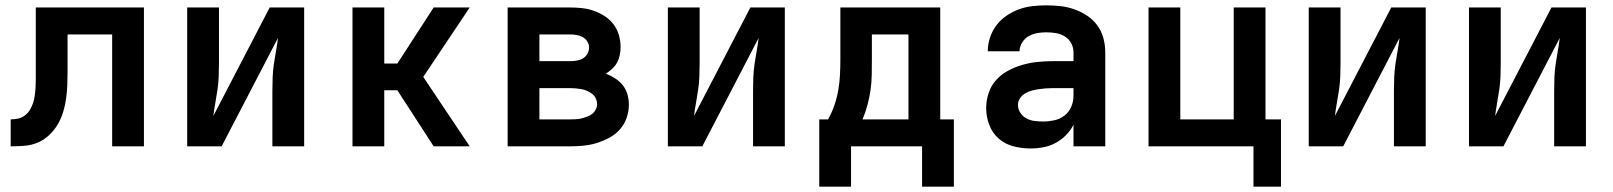

<svg xmlns="http://www.w3.org/2000/svg" viewBox="-20 -548 6040 719"><path d="M20 0V-101Q34 -101 48 -104Q62 -107 73 -115.5Q84 -124 91.5 -136Q99 -148 103.5 -161.5Q108 -175 110 -189Q112 -203 113 -217Q114 -231 114 -245Q114 -259 114 -273Q114 -275 114 -277Q114 -279 114 -281V-520H519V0H400V-419H233V-281Q233 -255 232 -229.5Q231 -204 227.5 -178.5Q224 -153 216.5 -128.5Q209 -104 196 -82Q183 -60 164 -42Q145 -24 121 -14Q97 -4 71.5 -2Q46 0 20 0Z M681 0V-520H800V-312Q800 -287 799 -262Q798 -237 794.5 -212.5Q791 -188 786.5 -163.5Q782 -139 779 -114L990 -520H1119V0H1000V-208Q1000 -233 1001 -258Q1002 -283 1005.5 -307.5Q1009 -332 1013.5 -356.5Q1018 -381 1021 -406L810 0Z M1300 0V-520H1419V-310H1468L1604 -520H1739L1565 -260L1739 0H1604L1468 -210H1419V0Z M1881 0V-520H2115Q2137 -520 2160 -517.5Q2183 -515 2204 -507.5Q2225 -500 2244.5 -487.5Q2264 -475 2277.5 -457Q2291 -439 2297.5 -417Q2304 -395 2304 -372Q2304 -357 2301 -342Q2298 -327 2291 -314Q2284 -301 2272.5 -290.5Q2261 -280 2249 -272Q2267 -265 2283.5 -254.5Q2300 -244 2312 -229Q2324 -214 2329.5 -195Q2335 -176 2335 -156Q2335 -131 2326.5 -106.5Q2318 -82 2301 -63Q2284 -44 2261.5 -32Q2239 -20 2215 -12.5Q2191 -5 2165.5 -2.5Q2140 0 2115 0ZM2000 -319H2115Q2127 -319 2139.5 -321Q2152 -323 2162.5 -329Q2173 -335 2179.5 -346.5Q2186 -358 2186 -370Q2186 -370 2186 -370Q2186 -370 2186 -370Q2186 -382 2179 -393Q2172 -404 2161.5 -409.5Q2151 -415 2139 -417Q2127 -419 2115 -419H2000ZM2115 -101Q2126 -101 2136.5 -101.5Q2147 -102 2157.5 -104.5Q2168 -107 2178.5 -111Q2189 -115 2197.5 -121.5Q2206 -128 2211 -138Q2216 -148 2216 -158Q2216 -169 2211 -179.5Q2206 -190 2197.5 -196.5Q2189 -203 2179 -207.5Q2169 -212 2158.5 -214Q2148 -216 2137 -217Q2126 -218 2115 -218H2000V-101Z M2481 0V-520H2600V-312Q2600 -287 2599 -262Q2598 -237 2594.5 -212.5Q2591 -188 2586.5 -163.5Q2582 -139 2579 -114L2790 -520H2919V0H2800V-208Q2800 -233 2801 -258Q2802 -283 2805.5 -307.5Q2809 -332 2813.5 -356.5Q2818 -381 2821 -406L2610 0Z M3048 151V-101H3081Q3095 -126 3104.5 -153.5Q3114 -181 3119 -209.5Q3124 -238 3125.5 -267Q3127 -296 3127 -325V-520H3501V-101H3552V151H3433V0H3167V151ZM3382 -101V-419H3245V-325Q3245 -296 3244.5 -267.5Q3244 -239 3240 -211Q3236 -183 3228.5 -155Q3221 -127 3210 -101Z M3839 8Q3807 8 3775.5 0Q3744 -8 3720 -29Q3696 -50 3684.5 -80.5Q3673 -111 3673 -143Q3673 -171 3682 -199Q3691 -227 3710.5 -248.5Q3730 -270 3755.5 -283.5Q3781 -297 3808.5 -305Q3836 -313 3864.5 -316Q3893 -319 3922 -319H4000V-352Q4000 -370 3991.5 -386Q3983 -402 3967.5 -411.5Q3952 -421 3934 -424Q3916 -427 3898 -427Q3881 -427 3864 -424Q3847 -421 3832 -412.5Q3817 -404 3807.5 -388.5Q3798 -373 3798 -356H3679Q3679 -356 3679 -356Q3679 -356 3679 -356Q3679 -382 3687.5 -407.5Q3696 -433 3711.5 -453.5Q3727 -474 3749 -489Q3771 -504 3795.5 -513Q3820 -522 3846 -525Q3872 -528 3898 -528Q3925 -528 3951.5 -525Q3978 -522 4003.5 -513Q4029 -504 4051.5 -489Q4074 -474 4089.5 -452.5Q4105 -431 4112 -405Q4119 -379 4119 -352V0H4000V-81Q3989 -59 3971.5 -41.5Q3954 -24 3932.5 -12.5Q3911 -1 3887 3.5Q3863 8 3839 8ZM3886 -93Q3907 -93 3928 -97.5Q3949 -102 3966 -115Q3983 -128 3991.5 -148Q4000 -168 4000 -189V-218H3922Q3909 -218 3895.5 -217Q3882 -216 3869 -214Q3856 -212 3843 -208.5Q3830 -205 3818.5 -198Q3807 -191 3799.5 -179.5Q3792 -168 3792 -155Q3792 -139 3801 -125.5Q3810 -112 3824 -104.5Q3838 -97 3854 -95Q3870 -93 3886 -93Z M4674 151V0H4281V-520H4400V-101H4600V-520H4719V-101H4777V151Z M4881 0V-520H5000V-312Q5000 -287 4999 -262Q4998 -237 4994.5 -212.5Q4991 -188 4986.5 -163.5Q4982 -139 4979 -114L5190 -520H5319V0H5200V-208Q5200 -233 5201 -258Q5202 -283 5205.5 -307.5Q5209 -332 5213.5 -356.5Q5218 -381 5221 -406L5010 0Z M5481 0V-520H5600V-312Q5600 -287 5599 -262Q5598 -237 5594.5 -212.5Q5591 -188 5586.5 -163.5Q5582 -139 5579 -114L5790 -520H5919V0H5800V-208Q5800 -233 5801 -258Q5802 -283 5805.5 -307.5Q5809 -332 5813.5 -356.5Q5818 -381 5821 -406L5610 0Z"/></svg>

Font: Iosevka Custom Extended
Style: Bold
Weight: 700
Width: 7
Monospace: yes
Designer: Belleve Invis
Foundry: Belleve Invis
Version: Version 11.2.4; ttfautohint (v1.8.4)